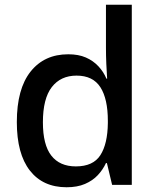

<svg xmlns="http://www.w3.org/2000/svg" viewBox="-20 -780 653 810"><path d="M261 10Q161 10 106 -60.5Q51 -131 51 -265Q51 -405 109 -478Q167 -551 268 -551Q311 -551 342 -537.5Q373 -524 395 -500.5Q417 -477 429 -448H432Q430 -476 428.5 -510.5Q427 -545 427 -578V-760H536V0H453L431 -92H427Q414 -64 392.5 -41Q371 -18 338.5 -4Q306 10 261 10ZM300 -78Q373 -78 403.5 -125.5Q434 -173 435 -261V-270Q435 -363 403.5 -412Q372 -461 303 -461Q236 -461 198.5 -412.5Q161 -364 161 -264Q161 -169 196.5 -123.5Q232 -78 300 -78Z"/></svg>

Font: Noto Sans Hebrew Thin Medium
Style: Regular
Weight: 500
Version: Version 3.001